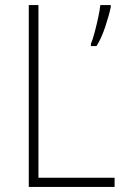

<svg xmlns="http://www.w3.org/2000/svg" viewBox="-20 -734 490 754"><path d="M93 0V-714H131V-36H430V0ZM415 -706Q408 -673 393 -628Q378 -583 359 -553H337V-562Q343 -575 351 -604.5Q359 -634 365.5 -664.5Q372 -695 374 -714H415Z"/></svg>

Font: Noto Sans Gujarati UI SemiCondensed ExtraLight
Style: Regular
Weight: 200
Width: 4
Designer: Jelle Bosma - Monotype Design Team, Universal Thirst
Foundry: Monotype Imaging Inc.
Version: Version 2.106; ttfautohint (v1.8.4.7-5d5b)